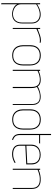

<svg xmlns="http://www.w3.org/2000/svg" viewBox="1258 -1998 953 3509"><g transform="rotate(90 1734.5 -243.5)"><path d="M409 -176V-345Q409 -399 388 -436Q367 -473 328 -492.5Q289 -512 235 -510Q205 -509 174.5 -500.5Q144 -492 114.5 -478Q85 -464 58 -447V-500H39V207L58 213V-80Q70 -52 99 -31Q128 -10 164.5 1Q201 12 235 12Q318 12 363.5 -36.5Q409 -85 409 -176ZM392 -345V-169Q392 -118 374.5 -82Q357 -46 325 -26.5Q293 -7 249 -4Q216 -2 182 -10.5Q148 -19 120 -37.5Q92 -56 75 -84Q58 -112 58 -148V-427Q83 -446 115.5 -461.5Q148 -477 183 -486Q218 -495 247 -494Q276 -493 302.5 -484Q329 -475 349 -457.5Q369 -440 380.5 -412Q392 -384 392 -345Z M761 -492 762 -508Q752 -511 740.5 -513Q729 -515 717 -515Q674 -515 622.5 -498Q571 -481 509 -455V-501H490V0H509V-433Q546 -450 576 -462Q606 -474 630.5 -481.5Q655 -489 675.5 -492.5Q696 -496 715 -496Q726 -496 738.5 -495Q751 -494 761 -492Z M1176 -185V-316Q1176 -408 1129.5 -460Q1083 -512 994 -512Q935 -512 892.5 -489.5Q850 -467 828 -423.5Q806 -380 806 -316V-185Q806 -131 826 -87Q846 -43 888 -16.5Q930 10 994 10Q1085 10 1130.5 -43.5Q1176 -97 1176 -185ZM1157 -320V-185Q1157 -135 1140 -94.5Q1123 -54 1087 -31Q1051 -8 994 -8Q936 -8 899 -31.5Q862 -55 844 -95.5Q826 -136 826 -185V-320Q826 -375 845 -413.5Q864 -452 901.5 -473Q939 -494 994 -494Q1043 -494 1079.5 -474.5Q1116 -455 1136.5 -416.5Q1157 -378 1157 -320Z M1882 -345V0H1899V-344Q1899 -403 1883 -437Q1867 -471 1840.5 -487.5Q1814 -504 1782 -508Q1750 -512 1718 -509Q1694 -507 1665 -499.5Q1636 -492 1608.5 -481Q1581 -470 1561 -456Q1544 -483 1518.5 -495Q1493 -507 1463.5 -509.5Q1434 -512 1405 -509Q1380 -507 1356 -501.5Q1332 -496 1311.5 -488Q1291 -480 1275 -472V-500H1256V0H1275V-453Q1294 -462 1313.5 -470.5Q1333 -479 1356.5 -485Q1380 -491 1410 -494Q1450 -497 1480 -490Q1510 -483 1529.5 -465Q1549 -447 1559 -417.5Q1569 -388 1569 -345V0H1589V-344Q1589 -376 1583.5 -400Q1578 -424 1570 -442Q1590 -454 1614.5 -465Q1639 -476 1666.5 -484Q1694 -492 1722 -494Q1763 -497 1793 -490.5Q1823 -484 1842.5 -466Q1862 -448 1872 -418Q1882 -388 1882 -345Z M2348 -185V-316Q2348 -408 2301.5 -460Q2255 -512 2166 -512Q2107 -512 2064.5 -489.5Q2022 -467 2000 -423.5Q1978 -380 1978 -316V-185Q1978 -131 1998 -87Q2018 -43 2060 -16.5Q2102 10 2166 10Q2257 10 2302.5 -43.5Q2348 -97 2348 -185ZM2329 -320V-185Q2329 -135 2312 -94.5Q2295 -54 2259 -31Q2223 -8 2166 -8Q2108 -8 2071 -31.5Q2034 -55 2016 -95.5Q1998 -136 1998 -185V-320Q1998 -375 2017 -413.5Q2036 -452 2073.5 -473Q2111 -494 2166 -494Q2215 -494 2251.5 -474.5Q2288 -455 2308.5 -416.5Q2329 -378 2329 -320Z M2448 -132V-482H2596L2605 -500H2448V-700H2428V-132Q2428 -74 2453 -39Q2478 -4 2533 13L2540 -4Q2507 -16 2486.5 -31.5Q2466 -47 2457 -71.5Q2448 -96 2448 -132Z M2643 -133V-230L2985 -247V-342Q2985 -398 2963 -435.5Q2941 -473 2901.5 -491.5Q2862 -510 2809 -510Q2756 -510 2714 -490.5Q2672 -471 2648 -433Q2624 -395 2624 -339V-134Q2624 -93 2637.5 -65Q2651 -37 2675 -20Q2699 -3 2731 4.5Q2763 12 2799 12Q2841 12 2881.5 -0.5Q2922 -13 2959 -35L2951 -52Q2908 -28 2873 -17.5Q2838 -7 2797 -7Q2765 -7 2737 -13.5Q2709 -20 2688 -34Q2667 -48 2655 -72.5Q2643 -97 2643 -133ZM2965 -343V-265L2643 -249V-333Q2643 -384 2663 -419.5Q2683 -455 2720.5 -474Q2758 -493 2808 -493Q2856 -493 2891 -476.5Q2926 -460 2945.5 -427Q2965 -394 2965 -343Z M3415 -346V0H3433V-345Q3433 -392 3420.5 -423.5Q3408 -455 3386.5 -473Q3365 -491 3339 -499.5Q3313 -508 3284.5 -510Q3256 -512 3230 -510Q3207 -509 3181 -504Q3155 -499 3130 -491Q3105 -483 3083 -473V-501H3064V0H3083V-454Q3102 -463 3127.5 -471.5Q3153 -480 3181.5 -486.5Q3210 -493 3239 -494Q3280 -496 3312 -489.5Q3344 -483 3367.5 -465.5Q3391 -448 3403 -418.5Q3415 -389 3415 -346Z"/></g></svg>

Font: Advent Pro Thin
Style: Regular
Weight: 250
Version: Version 3.000